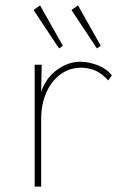

<svg xmlns="http://www.w3.org/2000/svg" viewBox="-20 -688 478 709"><path d="M108 1V-449H134L132 -349Q150 -401 191 -430.5Q232 -460 276 -460Q307 -460 340 -447.5Q373 -435 393 -410L380 -391Q355 -418 330.5 -428Q306 -438 280 -438Q237 -438 203.5 -413.5Q170 -389 151 -346Q132 -303 132 -248V1ZM198 -509 104 -651 128 -668 212 -519ZM338 -509 244 -651 268 -668 352 -519Z"/></svg>

Font: Inconsolata SemiCondensed ExtraLight
Style: Regular
Weight: 200
Width: 4
Monospace: yes
Designer: Raph Levien, Cyreal, Brenton Simpson
Foundry: Raph Levien, Cyreal, Google
Version: Version 3.100; ttfautohint (v1.8.4.7-5d5b)